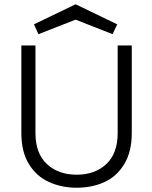

<svg xmlns="http://www.w3.org/2000/svg" viewBox="-20 -873 713 899"><path d="M339 6Q268 6 209 -21Q151 -47 115.5 -104.5Q80 -162 80 -250V-660H146V-250Q146 -155 199.5 -105Q253 -55 339 -55Q425 -55 478 -105Q531 -155 531 -250V-660H597V-250Q597 -163 562 -105Q527 -47 469 -20.5Q411 6 339 6ZM334 -853 529 -759 507 -713 334 -781 160 -713 139 -759Z"/></svg>

Font: Lil Grotesk
Style: Regular
Weight: 400
Designer: Bastien Sozeau
Foundry: NBR — Bastien Sozeau
Version: Version 4.002; ttfautohint (v1.8.4.7-5d5b)